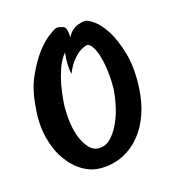

<svg xmlns="http://www.w3.org/2000/svg" viewBox="-70 -440 461 511"><g transform="rotate(-15 161.0 -185.0)"><path d="M300.8 -168Q298.8 -129.9 287.6 -97.7Q276.4 -65.4 256.8 -41.5Q237.3 -17.6 210.4 -3.9Q183.6 9.8 151.4 10.7Q123 11.7 98.1 -2.9Q73.2 -17.6 54.7 -43.9Q36.1 -70.3 26.9 -106.9Q17.6 -143.6 21.5 -186.5Q24.4 -236.3 40 -272Q55.7 -307.6 73.2 -331.1Q90.8 -354.5 106 -365.7Q121.1 -377 125 -378.9Q131.8 -381.8 137.7 -380.4Q143.6 -378.9 150.4 -377Q152.3 -376 154.3 -372.1Q158.2 -365.2 159.2 -346.7Q164.1 -357.4 171.9 -364.3Q179.7 -371.1 187.5 -374Q197.3 -377.9 207 -378.9Q213.9 -379.9 231 -368.2Q248 -356.4 264.2 -331.1Q280.3 -305.7 292 -265.1Q303.7 -224.6 300.8 -168ZM234.4 -179.7Q235.4 -203.1 232.9 -227.1Q230.5 -251 225.1 -271Q219.7 -291 211.9 -303.2Q204.1 -315.4 196.3 -315.4Q187.5 -313.5 176.8 -306.6Q168 -300.8 157.2 -288.1Q146.5 -275.4 136.7 -252Q135.7 -254.9 134.8 -262.7Q133.8 -269.5 133.3 -280.8Q132.8 -292 134.8 -311.5Q121.1 -294.9 113.8 -272.5Q106.4 -250 102.5 -229.5Q98.6 -205.1 96.7 -180.7Q95.7 -154.3 99.1 -128.9Q102.5 -103.5 110.8 -84Q119.1 -64.5 130.9 -52.7Q142.6 -41 159.2 -42Q175.8 -43 188.5 -55.7Q201.2 -68.4 210.9 -87.9Q220.7 -107.4 226.6 -131.8Q232.4 -156.2 234.4 -179.7Z"/></g></svg>

Font: Rancho
Style: Regular
Weight: 400
Designer: Font Diner, Inc
Foundry: Font Diner, Inc
Version: Version 1.000